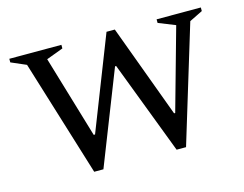

<svg xmlns="http://www.w3.org/2000/svg" viewBox="-83 -693 1049 826"><g transform="rotate(-15 441.5 -280.0)"><path d="M242 4 82 -515 15 -544V-560H247V-544L172 -516L281 -150H287L449 -564H486L639 -150H644L746 -514L671 -544V-560H868V-544L809 -515L651 4H609L451 -411H446L283 4Z"/></g></svg>

Font: Spectral SC
Style: Regular
Weight: 400
Designer: Jean-Baptiste Levee
Foundry: Production Type
Version: Version 2.001